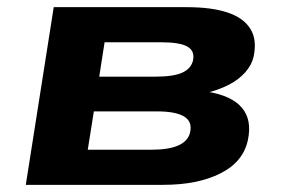

<svg xmlns="http://www.w3.org/2000/svg" viewBox="-20 -516 784 536"><path d="M52 0 130 -496H501Q571 -496 615.5 -481Q660 -466 679 -435.5Q698 -405 688 -358Q683 -335 665 -314.5Q647 -294 619 -279.5Q591 -265 554 -256L559 -260Q627 -249 655.5 -215Q684 -181 672 -125Q659 -64 595.5 -32Q532 0 436 0ZM225 -98H402Q452 -98 479 -110.5Q506 -123 511 -148Q517 -177 493.5 -191Q470 -205 419 -205H242ZM257 -302H414Q465 -302 489.5 -313.5Q514 -325 519 -348Q524 -374 503 -386Q482 -398 429 -398H272Z"/></svg>

Font: Nunito Sans 10pt Expanded ExtraBold
Style: Italic
Weight: 800
Width: 7
Italic angle: -9°
Designer: Vernon Adams
Foundry: Vernon Adams
Version: Version 3.101;gftools[0.9.27]